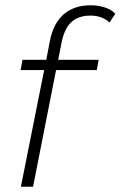

<svg xmlns="http://www.w3.org/2000/svg" viewBox="-20 -706 456 726"><path d="M213 -546 200 -480H353L346 -441H192L105 0H59L147 -441H58L65 -480H155L169 -553Q182 -618 221 -652Q260 -686 323 -686Q351 -686 376 -678Q401 -670 416 -654L394 -621Q366 -647 322 -647Q277 -647 250.5 -623Q224 -599 213 -546Z"/></svg>

Font: Montserrat Ace
Style: Light Italic
Weight: 300
Italic angle: -11.3°
Designer: Julieta Ulanovsky
Foundry: Julieta Ulanovsky
Version: Version 1